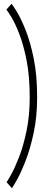

<svg xmlns="http://www.w3.org/2000/svg" viewBox="-20 -773 248 1008"><path d="M42.5 215 14.5 183.5Q20.5 175.5 39.8 141Q59 106.5 81.2 48.5Q103.5 -9.5 119.8 -88Q136 -166.5 136 -263Q136 -371.5 120 -453.8Q104 -536 82 -592.8Q60 -649.5 40.5 -682Q21 -714.5 13.5 -722.5L40.5 -753Q46.5 -747 67.5 -713Q88.5 -679 113.5 -617.5Q138.5 -556 156.8 -467.2Q175 -378.5 175 -263Q175 -161 157 -76.5Q139 8 114.5 70.8Q90 133.5 69.2 170.5Q48.5 207.5 42.5 215Z"/></svg>

Font: Imbue Thin
Style: Regular
Weight: 400
Version: Version 1.102